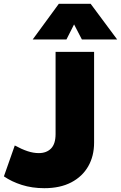

<svg xmlns="http://www.w3.org/2000/svg" viewBox="-22 -972 634 1007"><path d="M210.5 15Q146.5 15 92.8 -2Q39 -19 -1.5 -47L55.5 -209Q91.5 -189.5 122.2 -179.2Q153 -169 181.5 -169Q222 -169 245.8 -193.2Q269.5 -217.5 269.5 -269V-700H471.5V-224Q471.5 -153.5 440.8 -99.8Q410 -46 351.8 -15.5Q293.5 15 210.5 15ZM149.5 -765 286.5 -952H453.5L592.5 -765H407.5L366.5 -844L326.5 -765Z"/></svg>

Font: Geologica Black
Style: Regular
Weight: 900
Designer: Sindre Bremnes, Frode Helland
Foundry: Monokrom Skriftforlag AS
Version: Version 1.010;gftools[0.9.28]